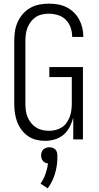

<svg xmlns="http://www.w3.org/2000/svg" viewBox="-20 -763 540 1051"><path d="M227 8Q202 8 177.5 2Q153 -4 132.5 -18.5Q112 -33 97 -53.5Q82 -74 73.5 -97Q65 -120 61.5 -145Q58 -170 58 -195V-540Q58 -566 62 -592.5Q66 -619 77 -643Q88 -667 105.5 -687Q123 -707 146 -720Q169 -733 195 -738Q221 -743 247 -743Q272 -743 296 -739Q320 -735 342 -724.5Q364 -714 382.5 -696.5Q401 -679 412.5 -658Q424 -637 430 -612.5Q436 -588 436 -564Q436 -563 436 -562.5Q436 -562 436 -561H375Q375 -562 375 -562.5Q375 -563 375 -563Q375 -588 366.5 -612.5Q358 -637 340 -655Q322 -673 297 -680.5Q272 -688 247 -688Q229 -688 210.5 -684Q192 -680 176.5 -670Q161 -660 149.5 -645Q138 -630 131 -612.5Q124 -595 121.5 -577Q119 -559 119 -540V-195Q119 -176 121.5 -157.5Q124 -139 131 -122Q138 -105 150 -90Q162 -75 178 -65Q194 -55 212.5 -51Q231 -47 249 -47Q267 -47 285 -51.5Q303 -56 318.5 -66Q334 -76 344.5 -91Q355 -106 361.5 -123Q368 -140 370.5 -158.5Q373 -177 373 -195V-341H250V-396H434V0H381V-119Q374 -92 361 -67.5Q348 -43 327.5 -25.5Q307 -8 280.5 0Q254 8 227 8ZM241 268 202 242Q219 218 229 189.5Q239 161 243 132Q235 131 227.5 127.5Q220 124 215 118Q210 112 207.5 104Q205 96 205 88Q205 79 208 70Q211 61 217.5 55Q224 49 232.5 46Q241 43 250 43Q259 43 267.5 46Q276 49 282.5 55Q289 61 291.5 70Q294 79 294 88V90V105Q293 149 280 191Q267 233 241 268Z"/></svg>

Font: Iosevka Term Light
Style: Regular
Weight: 300
Monospace: yes
Designer: Belleve Invis
Foundry: Belleve Invis
Version: Version 9.0.1; ttfautohint (v1.8.3)